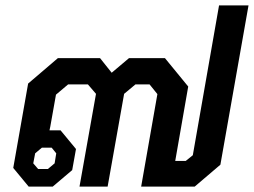

<svg xmlns="http://www.w3.org/2000/svg" viewBox="-20 -690 939 710"><path d="M29 -69 84 -381 194 -475H350L393 -421L457 -475H590L676 -370L628 -95H667L693 -116L790 -670H899L795 -81L700 0H502L562 -342L533 -378H481L439 -343L378 0H274L335 -343L305 -378H232L187 -340L166 -222L163 -208H204L261 -139L247 -61L175 0H86ZM157 -65 182 -86 188 -123 171 -144H135L110 -123L103 -86L121 -65Z"/></svg>

Font: Chakra Petch SemiBold
Style: Italic
Weight: 600
Italic angle: -10°
Designer: Katatrad Aksorn Co.,Ltd.
Foundry: Cadson Demak Co.,Ltd.
Version: Version 1.000; ttfautohint (v1.6)